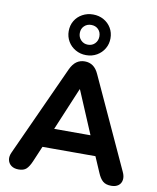

<svg xmlns="http://www.w3.org/2000/svg" viewBox="-106 -1087 964 1177"><g transform="rotate(10 376.5 -498.5)"><path d="M91 9Q63 9 45.5 -4Q28 -17 23.5 -39Q19 -61 32 -88L288 -649Q304 -683 326 -698.5Q348 -714 377 -714Q406 -714 428 -698.5Q450 -683 465 -649L723 -88Q736 -61 732.5 -38.5Q729 -16 712 -3.5Q695 9 668 9Q634 9 615.5 -7Q597 -23 583 -57L523 -196L585 -153H168L230 -196L171 -57Q156 -22 139.5 -6.5Q123 9 91 9ZM375 -540 247 -235 220 -274H533L506 -235L377 -540ZM377 -753Q341 -753 311 -770Q281 -787 264 -816Q247 -845 247 -880Q247 -916 264 -944.5Q281 -973 311 -989.5Q341 -1006 377 -1006Q414 -1006 443.5 -989.5Q473 -973 490 -944.5Q507 -916 507 -880Q507 -845 490 -816Q473 -787 443.5 -770Q414 -753 377 -753ZM377 -818Q404 -818 421 -836Q438 -854 438 -880Q438 -907 421 -924Q404 -941 377 -941Q351 -941 333.5 -924Q316 -907 316 -880Q316 -854 333.5 -836Q351 -818 377 -818Z"/></g></svg>

Font: Nunito ExtraLight ExtraBold
Style: Regular
Weight: 800
Version: Version 3.602